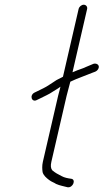

<svg xmlns="http://www.w3.org/2000/svg" viewBox="-20 -683 439 813"><path d="M277.8 -337 302.3 -348C325.4 -356.8 352.5 -367.7 373.8 -376C382.6 -379 389.7 -381.2 394.8 -389C405.6 -405.3 391 -416.9 376.3 -413C365.6 -408.2 358.6 -406 345.3 -400C331 -392.7 310 -387.3 294.7 -380C291.9 -379.3 289.3 -378.3 287 -377L348.9 -645C351.1 -654.5 344.2 -663 334.6 -663C324.9 -663 315.1 -654.5 312.9 -645L246.6 -358C236.9 -353.3 227.8 -348.7 219.4 -344L188.8 -324C170.9 -311.7 157.3 -306.6 138.6 -297L126.2 -291C103.2 -279.4 114.4 -247 137 -260L149.4 -266C168.2 -275.9 187.1 -283.1 205.3 -296C215.4 -302.4 226.7 -308.5 236 -316L234.1 -308C231 -297.3 228.3 -287 226 -277L161.5 2C157.6 19.3 158.7 34.1 160.4 46C164 59.5 176 70.2 187.8 79C199.8 88 205.5 88.1 217.8 96C231.7 102.4 251 105.9 266.6 110C289 112.9 303 77.1 281.9 74C267.3 72.1 252.3 69.1 241.5 63C225.4 54.9 213.8 48.8 201.2 38C195 29.9 193.6 19 197.5 2L262 -277C266.5 -296.7 273.1 -316.7 277.8 -337Z"/></svg>

Font: HoneyBee
Style: LitIt
Weight: 300
Foundry: Cannot Into Space Fonts
Version: Version 0.89